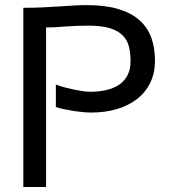

<svg xmlns="http://www.w3.org/2000/svg" viewBox="-20 -747 688 767"><path d="M203.1 -409.2Q218.3 -403.3 237.1 -398.2Q255.9 -393.1 274.7 -389.2Q293.5 -385.3 310.5 -382.8Q327.6 -380.4 339.4 -380.4Q374 -380.4 403.6 -387Q433.1 -393.6 454.8 -408Q476.6 -422.4 489 -445.6Q501.5 -468.8 501.5 -502.4Q501.5 -533.7 495.4 -559.6Q489.3 -585.4 471.2 -604.5Q453.1 -623.5 420.2 -634Q387.2 -644.5 334 -644.5Q278.8 -644.5 237.8 -640.9Q196.8 -637.2 164.1 -637.2V0H73.2V-715.8Q114.3 -715.8 149.4 -717.5Q184.6 -719.2 215.6 -721.2Q246.6 -723.1 273.9 -724.9Q301.3 -726.6 326.7 -726.6Q399.9 -726.6 451.7 -711.2Q503.4 -695.8 536.1 -667.2Q568.8 -638.7 584 -597.7Q599.1 -556.6 599.1 -505.4Q599.1 -453.1 579.1 -414.1Q559.1 -375 524.4 -349.1Q489.7 -323.2 443.6 -310.3Q397.5 -297.4 345.2 -297.4Q331.5 -297.4 314 -298.8Q296.4 -300.3 277.1 -303.2Q257.8 -306.2 238.8 -310.1Q219.7 -314 203.1 -319.3Z"/></svg>

Font: Arian AMU
Style: Regular
Weight: 400
Designer: Ruben Hakobyan (Tarumian)
Foundry: Ruben Hakobyan (Tarumian)
Version: Version 4.003